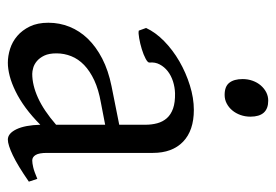

<svg xmlns="http://www.w3.org/2000/svg" viewBox="-129 -573 717 499"><g transform="rotate(90 229.5 -323.5)"><path d="M171.9 -48.8Q201.2 -48.8 234.1 -63.7Q267.1 -78.6 304.2 -110.8V-238.3L246.1 -227.1Q212.9 -221.2 188.7 -210Q164.6 -198.7 148.9 -183.6Q133.3 -168.5 126 -150.1Q118.7 -131.8 118.7 -111.8Q118.7 -92.3 124.5 -80.1Q130.4 -67.9 138.9 -60.8Q147.5 -53.7 156.5 -51.3Q165.5 -48.8 171.9 -48.8ZM452.1 -40Q410.6 -11.2 383.5 1.7Q356.4 14.6 342.8 14.6Q326.7 14.6 315.9 -7.8Q305.2 -30.3 304.2 -69.8Q282.2 -47.9 260.3 -31.7Q238.3 -15.6 217.3 -5.4Q196.3 4.9 177.5 9.8Q158.7 14.6 143.1 14.6Q125.5 14.6 106.9 8.8Q88.4 2.9 73.5 -9.8Q58.6 -22.5 48.8 -42.5Q39.1 -62.5 39.1 -90.8Q39.1 -119.6 49.6 -145.8Q60.1 -171.9 80.8 -193.4Q101.6 -214.8 132.3 -230.7Q163.1 -246.6 204.1 -254.9L304.2 -274.9V-342.8Q304.2 -359.4 300.3 -373.8Q296.4 -388.2 287.1 -398.7Q277.8 -409.2 262 -414.8Q246.1 -420.4 222.2 -419.9Q206.5 -419.4 191.4 -414.6Q176.3 -409.7 165 -400.9Q153.8 -392.1 147.5 -380.1Q141.1 -368.2 142.6 -353.5Q143.1 -349.1 132.6 -343.5Q122.1 -337.9 107.7 -333.5Q93.3 -329.1 79.3 -326.7Q65.4 -324.2 59.6 -325.7L52.7 -344.7Q64 -369.1 86.9 -391.6Q109.9 -414.1 139.4 -431.2Q168.9 -448.2 201.9 -458.5Q234.9 -468.8 265.6 -468.8Q319.3 -468.8 348.4 -440.7Q377.4 -412.6 377.4 -362.3V-86.9Q377.4 -66.4 382.8 -57.6Q388.2 -48.8 397 -48.8Q403.8 -48.8 414.6 -51.3Q425.3 -53.7 444.8 -62ZM283.2 -615.7Q283.2 -602.1 278.8 -589.8Q274.4 -577.6 266.8 -568.6Q259.3 -559.6 249 -554.2Q238.8 -548.8 226.6 -548.8Q204.6 -548.8 195.1 -561Q185.5 -573.2 185.5 -595.7Q185.5 -609.4 189.9 -621.6Q194.3 -633.8 202.1 -642.8Q210 -651.9 220 -657Q230 -662.1 241.7 -662.1Q283.2 -662.1 283.2 -615.7Z"/></g></svg>

Font: Akkhara
Style: Regular
Weight: 400
Designer: J. Victor Gaultney
Version: Version 1.00 June 13, 2006, initial release